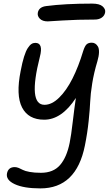

<svg xmlns="http://www.w3.org/2000/svg" viewBox="-20 -816 615 1070"><path d="M246.1 -696.8Q216.8 -696.8 201.9 -711.9Q187 -727.1 190.9 -746.1Q197.3 -777.3 237.8 -782.2Q341.8 -795.9 493.2 -795.9Q534.7 -795.9 552 -780.3Q569.3 -764.6 565.9 -747.1Q563 -729 547.4 -718Q531.7 -707 507.8 -707Q410.2 -707 329.3 -701.9Q248.5 -696.8 246.1 -696.8ZM205.1 233.9Q112.8 233.9 62.3 210.4Q11.7 187 19 149.9Q26.4 115.2 62 115.2Q72.8 115.2 84.7 120.1Q96.7 125 107.7 131.1Q118.7 137.2 145 142.1Q171.4 147 208 147Q277.3 147 314.7 103.8Q352.1 60.5 368.2 -20Q376.5 -60.1 385.7 -139.4Q395 -218.8 402.8 -270Q323.7 -148.9 226.1 -148.9Q138.2 -148.9 103 -217Q67.9 -285.2 95.2 -420.9Q104 -467.8 114 -499.8Q124 -531.7 134.8 -548.1Q145.5 -564.5 155.3 -570.8Q165 -577.1 176.8 -577.1Q222.7 -577.1 202.1 -499Q134.3 -231.9 228 -231.9Q269 -231.9 309.8 -272Q350.6 -312 384 -378.4Q417.5 -444.8 443.8 -532.2Q452.6 -559.6 462.6 -568.8Q472.7 -578.1 491.2 -578.1Q502 -578.1 510.5 -573Q519 -567.9 525.6 -556.9Q532.2 -545.9 531.7 -524.7Q531.2 -503.4 522.9 -475.1Q503.4 -410.6 493.9 -351.3Q484.4 -292 482.7 -250.5Q481 -209 474.1 -142.1Q467.3 -75.2 453.1 -4.9Q405.3 233.9 205.1 233.9Z"/></svg>

Font: Shantell Sans Irregular Bouncy
Style: Italic
Weight: 400
Italic angle: -11.31°
Designer: Stephen Nixon, Anya Danilova, Shantell Martin
Foundry: Arrow Type
Version: Version 1.006;[9816181b4]